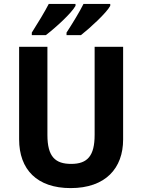

<svg xmlns="http://www.w3.org/2000/svg" viewBox="-20 -954 728 984"><path d="M545 -924V-934H408C389 -895 351 -833 321 -787V-774H395C442 -811 525 -887 545 -924ZM367 -924V-934H230C210 -895 173 -834 143 -787V-774H215C266 -813 346 -886 367 -924ZM611 -239V-714H465V-263C465 -156 429 -114 345 -114C264 -114 223 -150 223 -262V-714H78V-240C78 -85 170 10 342 10C521 10 611 -92 611 -239Z"/></svg>

Font: Noto Sans Sinhala UI SemiCondensed
Style: Bold
Weight: 700
Width: 4
Designer: Jelle Bosma - Monotype Design Team
Foundry: Monotype Imaging Inc.
Version: Version 2.006